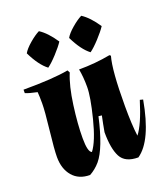

<svg xmlns="http://www.w3.org/2000/svg" viewBox="-137 -831 821 942"><g transform="rotate(-20 273.5 -359.5)"><path d="M309 -158Q316 -198 325 -240L308 -242Q273 -86 226 -30Q202 -2 171 15Q113 15 80.5 -23Q48 -61 48 -123Q48 -162 59 -259Q70 -356 70 -395.5Q70 -435 68 -455Q25 -464 7 -472V-490Q161 -490 242 -505L249 -492Q224 -432 211 -336Q198 -240 198 -167Q198 -94 218 -88Q251 -131 278 -238Q305 -345 305 -396.5Q305 -448 297 -490Q382 -490 461 -505L467 -500Q447 -431 447 -244Q447 -147 455 -87Q490 -131 526 -248L542 -244Q506 -42 423 15Q355 15 332 -28.5Q309 -72 309 -158ZM253 -652Q238 -629 208.5 -597Q179 -565 158 -550Q118 -580 83 -652Q94 -672 123 -697Q152 -722 176 -734Q215 -709 253 -652ZM474 -652Q459 -629 429.5 -597Q400 -565 379 -550Q339 -580 304 -652Q315 -672 344 -697Q373 -722 397 -734Q436 -709 474 -652Z"/></g></svg>

Font: Almendra
Style: Bold Italic
Weight: 700
Italic angle: -12°
Designer: Ana Sanfelippo
Foundry: Ana Sanfelippo
Version: Version 1.004